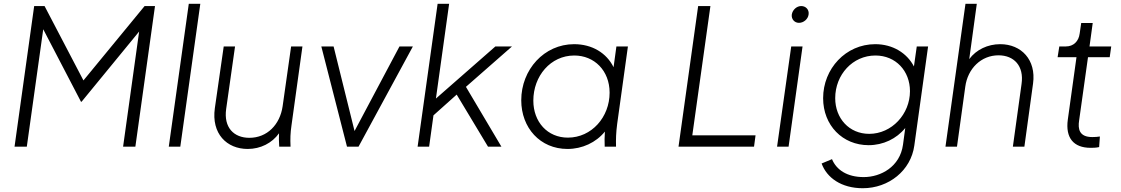

<svg xmlns="http://www.w3.org/2000/svg" viewBox="-20 -777 5940 1017"><path d="M57 0H122L209 -622L409 -238H412L717 -610L632 0H697L801 -745H746L422 -351L216 -745H161Z M874 0H935L1041 -757H980Z M1292 12C1360 12 1421 -19 1458 -71C1457 -49 1457 -27 1459 0H1519C1517 -42 1518 -72 1524 -113L1582 -531H1522L1477 -214C1463 -117 1395 -47 1301 -47C1219 -47 1164 -101 1178 -200L1225 -531H1165L1118 -204C1099 -69 1181 12 1292 12Z M1818 0H1879L2167 -531H2096L1858 -83L1747 -531H1682Z M2192 0H2253L2276 -166L2399 -276L2565 0H2636L2448 -317L2692 -531H2604L2289 -255L2359 -757H2298Z M2986 12C3064 12 3137 -22 3184 -80C3182 -52 3182 -28 3183 0H3243C3242 -41 3243 -73 3249 -120L3306 -531H3245L3230 -421C3193 -496 3117 -543 3021 -543C2862 -543 2741 -408 2741 -246C2741 -100 2841 12 2986 12ZM2805 -244C2805 -374 2896 -483 3022 -483C3128 -483 3209 -403 3209 -286C3209 -157 3114 -48 2988 -48C2880 -48 2805 -131 2805 -244Z M3574 0H3974L3982 -60H3647L3743 -745H3678Z M4096 0H4157L4231 -531H4171ZM4174 -700C4171 -676 4188 -656 4212 -656C4237 -656 4260 -676 4263 -700C4267 -725 4249 -745 4224 -745C4200 -745 4178 -725 4174 -700Z M4550 220C4688 220 4805 126 4823 -6L4896 -531H4836L4821 -425C4784 -496 4709 -543 4616 -543C4460 -543 4340 -413 4340 -257C4340 -113 4443 -8 4581 -8C4658 -8 4729 -42 4775 -99L4763 -10C4747 106 4646 161 4555 161C4466 161 4410 122 4387 66L4332 89C4359 164 4436 220 4550 220ZM4404 -257C4404 -382 4497 -483 4617 -483C4725 -483 4800 -401 4800 -294C4800 -173 4704 -68 4584 -68C4478 -68 4404 -150 4404 -257Z M4988 0H5049L5093 -318C5106 -414 5177 -484 5269 -484C5351 -484 5405 -428 5391 -332L5345 0H5406L5452 -335C5469 -460 5390 -543 5278 -543C5212 -543 5151 -514 5114 -464L5154 -757H5094Z M5757 6C5765 6 5787 6 5802 2L5806 -54C5796 -52 5779 -51 5766 -51C5696 -51 5689 -94 5696 -139L5743 -474H5858L5866 -531H5751L5768 -655H5707L5699 -600C5694 -558 5666 -531 5626 -531H5591L5582 -474H5682L5636 -143C5623 -47 5666 6 5757 6Z"/></svg>

Font: Mluvka Light
Style: Italic
Weight: 300
Italic angle: -8°
Designer: Modified by Jiří Krblich, Original typeface by Gumpita Rahayu
Foundry: Gumpita Rahayu & Jiří Krblich
Version: Version 2.000;Glyphs 3.1.1 (3134)